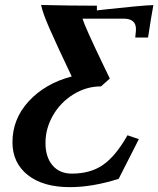

<svg xmlns="http://www.w3.org/2000/svg" viewBox="-20 -753 639 775"><path d="M262.2 2.4Q153.8 2.4 92 -46.6Q30.3 -95.7 30.3 -178.7Q30.3 -273.4 96.7 -345Q163.1 -416.5 269.5 -444.3Q207 -575.7 179.2 -639.4Q151.4 -703.1 146 -732.9Q264.2 -730 371.1 -730V-710.9Q369.1 -710.9 418 -716.3Q466.8 -721.7 523.9 -727.1Q581.1 -732.4 599.1 -732.4Q590.8 -688.5 577.6 -601.6H525.9L528.3 -625.5Q528.8 -629.4 528.8 -635.7Q528.8 -677.7 479 -677.7H313Q323.2 -643.6 399.4 -485.4Q421.4 -439.5 423.3 -436L387.7 -404.3Q328.6 -404.3 276.6 -372.3Q224.6 -340.3 194.1 -287.6Q163.6 -234.9 163.6 -175.8Q163.6 -119.1 191.9 -85.7Q220.2 -52.2 270 -52.2Q345.7 -52.2 396.5 -87.9Q447.3 -123.5 494.6 -207L540.5 -191.4Q485.8 -84.5 459 -31.2Q353.5 2.4 262.2 2.4Z"/></svg>

Font: Flanker
Style: Bold Italic
Weight: 700
Italic angle: -12°
Designer: Flanker
Version: Version 2.000